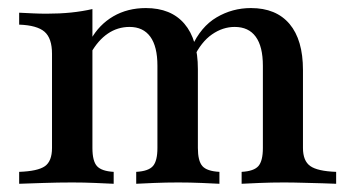

<svg xmlns="http://www.w3.org/2000/svg" viewBox="-20 -447 853 467"><path d="M567.7 0V-29Q597.6 -30.6 608.5 -43.1Q619.4 -55.6 619.4 -87.1V-287.1Q619.4 -333.9 602 -357.7Q584.7 -381.5 550.8 -381.5Q521.8 -381.5 495.6 -363.3Q469.4 -345.2 450.8 -306.5L446 -332.3Q468.5 -382.3 506.9 -404.8Q545.2 -427.4 590.3 -427.4Q651.6 -427.4 684.3 -388.7Q716.9 -350 716.9 -276.6V-87.1Q716.9 -55.6 734.7 -43.1Q752.4 -30.6 797.6 -29V0Q785.5 -0.8 764.5 -1.2Q743.5 -1.6 718.5 -2.4Q693.5 -3.2 670.2 -3.2Q640.3 -3.2 611.3 -2Q582.3 -0.8 567.7 0ZM26.6 0V-29Q71.8 -30.6 89.1 -42.7Q106.5 -54.8 106.5 -87.1V-316.1Q106.5 -354 88.3 -369.8Q70.2 -385.5 26.6 -387.1V-416.1Q43.5 -415.3 60.1 -414.5Q76.6 -413.7 93.5 -413.7Q125 -413.7 152.8 -416.5Q180.6 -419.4 204.8 -425V-87.1Q204.8 -54.8 216.1 -42.7Q227.4 -30.6 256.5 -29V0Q238.7 -0.8 211.7 -2Q184.7 -3.2 155.6 -3.2Q121.8 -3.2 85.9 -2Q50 -0.8 26.6 0ZM311.3 0V-29Q341.1 -30.6 352 -43.1Q362.9 -55.6 362.9 -87.1V-287.1Q362.9 -333.9 345.6 -357.7Q328.2 -381.5 295.2 -381.5Q266.1 -381.5 242.3 -365.3Q218.5 -349.2 200.8 -317.7V-350.8Q221 -387.1 255.6 -407.3Q290.3 -427.4 334.7 -427.4Q396 -427.4 428.6 -389.1Q461.3 -350.8 461.3 -279V-87.1Q461.3 -55.6 472.2 -43.1Q483.1 -30.6 513.7 -29V0Q499.2 -0.8 470.6 -2Q441.9 -3.2 413.7 -3.2Q383.9 -3.2 354.8 -2Q325.8 -0.8 311.3 0Z"/></svg>

Font: Playfair SemiBold
Style: Regular
Weight: 600
Designer: Claus Eggers Sørensen
Foundry: Claus Eggers Sørensen
Version: Version 2.001;gftools[0.9.30]